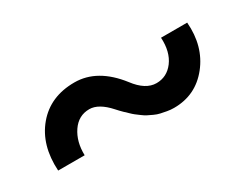

<svg xmlns="http://www.w3.org/2000/svg" viewBox="-36 -518 662 517"><g transform="rotate(-30 294.5 -259.0)"><path d="M398.8 -162.5Q387.5 -162.5 377.5 -164.4Q367.5 -166.2 358.8 -168.1Q350 -170 340.6 -174.4Q331.2 -178.8 325 -181.9Q318.8 -185 310.6 -191.2Q302.5 -197.5 298.1 -200.6Q293.8 -203.8 286.2 -211.2Q278.8 -218.8 276.2 -220.6Q273.8 -222.5 266.9 -230Q260 -237.5 258.8 -238.8Q227.5 -273.8 198.8 -273.8Q165 -273.8 145 -244.4Q125 -215 126.2 -172.5H43.8Q38.8 -253.8 81.9 -305Q125 -356.2 200 -356.2Q271.2 -356.2 327.5 -283.8Q357.5 -243.8 391.2 -243.8Q423.8 -243.8 444.4 -271.2Q465 -298.8 462.5 -343.8H543.8Q550 -267.5 508.1 -215Q466.2 -162.5 398.8 -162.5Z"/></g></svg>

Font: Now Medium
Style: Regular
Weight: 500
Designer: Alfredo Marco Pradil
Foundry: Alfredo Marco Pradil
Version: Version 1.002;PS 001.002;hotconv 1.0.88;makeotf.lib2.5.64775